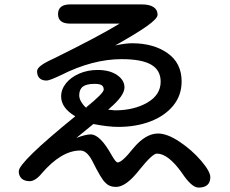

<svg xmlns="http://www.w3.org/2000/svg" viewBox="-20 -783 1040 870"><path d="M257 -346Q257 -378 279 -405.5Q301 -433 339 -449.5Q377 -466 422 -466Q477 -466 510.5 -443Q544 -420 544 -387Q544 -350 479 -294L470 -286L501 -283Q587 -283 647.5 -318Q708 -353 708 -413Q708 -465 665 -490Q622 -515 531 -515Q400 -515 257 -443Q205 -418 191 -418Q170 -418 159 -429Q148 -440 148 -460Q148 -473 167 -487Q186 -501 224 -518Q429 -619 522 -676H298Q243 -676 243 -719Q243 -763 298 -763H623Q657 -763 675.5 -751Q694 -739 694 -716Q694 -699 647 -665.5Q600 -632 502 -577Q548 -587 578 -587Q676 -587 739.5 -542Q803 -497 803 -414Q803 -351 765 -304.5Q727 -258 662 -233Q597 -208 516 -208Q470 -208 403 -221L326 -158Q368 -174 391 -174Q434 -174 487 -78Q505 -47 513 -47Q533 -47 583 -110Q639 -178 696 -178Q738 -178 794 -140.5Q850 -103 891.5 -54.5Q933 -6 933 20Q933 43 919.5 55Q906 67 880 67Q848 67 804 0Q742 -87 691 -87Q671 -87 613 -15Q552 64 506 64Q475 64 458 45Q449 38 434.5 14Q420 -10 397 -56Q373 -101 344 -101Q258 -101 168 4Q155 20 141 29Q127 38 115 38Q91 38 78 26Q65 14 65 -7Q65 -48 321 -256Q257 -294 257 -346ZM371 -297Q450 -361 450 -377Q450 -391 440.5 -397Q431 -403 409 -403Q372 -403 355.5 -390.5Q339 -378 339 -351Q339 -337 347.5 -322.5Q356 -308 365.5 -299Q375 -290 371 -297Z"/></svg>

Font: 寒蝉全圆体 Bold
Style: Regular
Weight: 700
Designer: Warren2060
      Designed by Motoya company      

      [Varela Round]
      Joe Prince(Latin component); Avraham Cornf
Foundry: ChillType
Version: Version 3.200